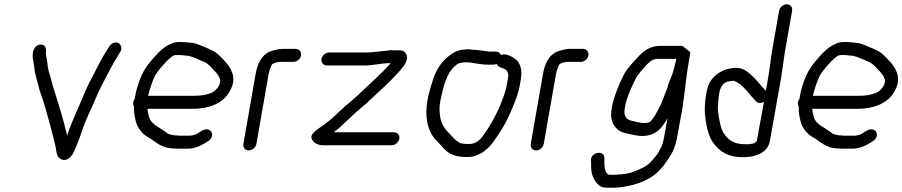

<svg xmlns="http://www.w3.org/2000/svg" viewBox="-20 -724 4230 900"><path d="M134 -477C131 -460 136 -436 139 -421C142 -404 144 -375 150 -360C152 -353 155 -341 159 -326C167 -291 181 -259 191 -224C209 -160 226 -100 241 -34C246 -9 244 15 271 24C298 33 320 6 329 -19C340 -42 344 -54 356 -86C372 -137 392 -182 413 -227C425 -254 445 -302 459 -328C485 -378 509 -425 537 -470L544 -481C555 -500 546 -516 535 -522C518 -531 499 -518 492 -506L485 -495C481 -488 477 -482 474 -477C461 -457 449 -433 437 -411L423 -383C408 -356 393 -327 379 -294C351 -226 322 -168 297 -96C297 -93 296 -91 295 -88C286 -127 275 -165 264 -204C254 -234 244 -272 234 -301C225 -327 217 -366 209 -388C204 -401 203 -428 200 -442L196 -466C195 -471 195 -475 195 -477C198 -497 193 -515 171 -515C150 -515 138 -498 134 -477Z M858 -463C890 -458 914 -442 941 -432C960 -422 975 -403 988 -389C997 -380 1020 -352 1010 -333C1007 -314 983 -292 966 -287C944 -279 921 -275 892 -275H674C683 -311 694 -343 708 -372C724 -397 744 -419 764 -440C775 -450 790 -466 805 -466H822C834 -466 846 -463 858 -463ZM835 -527H816C806 -527 796 -525 785 -520C740 -504 706 -460 676 -424C646 -386 624 -331 613 -271L611 -260C604 -251 601 -237 608 -225C607 -193 613 -168 620 -144C630 -119 647 -97 669 -84C710 -62 733 -28 796 -28C805 -27 811 -27 816 -27H858C900 -27 930 -46 957 -63C982 -79 979 -112 955 -117C936 -121 920 -107 907 -99C898 -93 882 -88 869 -88H827C823 -88 817 -88 810 -89C793 -89 777 -93 766 -98L756 -106C747 -112 732 -122 724 -127L708 -137C704 -140 701 -143 698 -146C679 -161 675 -186 671 -214H882C966 -214 1033 -243 1061 -304C1092 -361 1060 -409 1036 -435C1019 -453 998 -478 973 -488C961 -494 947 -501 933 -506C915 -514 897 -522 873 -524C859 -524 848 -527 835 -527Z M1182 -50 1239 -376C1241 -385 1243 -392 1244 -396C1246 -401 1251 -417 1256 -423C1263 -429 1282 -434 1293 -434H1355C1372 -434 1388 -447 1391 -464C1394 -481 1382 -495 1365 -495H1304C1286 -495 1261 -488 1247 -483C1207 -468 1187 -427 1178 -376L1121 -50C1118 -33 1129 -19 1146 -19C1163 -19 1179 -33 1182 -50Z M1804 -428H1811C1808 -425 1806 -421 1803 -418C1762 -374 1723 -340 1679 -298C1640 -259 1598 -229 1560 -191L1536 -169C1522 -156 1509 -148 1495 -137C1479 -124 1430 -98 1441 -74C1450 -53 1469 -43 1500 -43H1817C1833 -43 1849 -58 1852 -74C1855 -90 1843 -104 1827 -104H1544C1554 -112 1565 -119 1575 -129C1601 -153 1624 -175 1650 -199L1678 -223C1690 -232 1702 -243 1717 -258C1763 -300 1804 -337 1846 -383C1862 -401 1889 -429 1888 -456C1887 -472 1876 -488 1856 -488H1831C1826 -488 1821 -488 1816 -489C1804 -489 1789 -485 1778 -485C1753 -483 1726 -478 1701 -478H1522C1506 -478 1490 -464 1487 -448C1484 -432 1496 -417 1512 -417H1691C1729 -417 1769 -428 1804 -428Z M2263 -421H2293C2298 -421 2303 -422 2308 -425C2313 -408 2336 -406 2351 -398C2357 -390 2363 -382 2363 -368L2356 -328C2349 -288 2335 -259 2323 -226C2307 -190 2287 -152 2267 -121C2243 -88 2227 -49 2177 -49C2159 -49 2153 -50 2141 -52L2132 -56C2109 -69 2095 -91 2077 -108C2056 -129 2042 -161 2041 -199C2037 -229 2048 -270 2056 -303C2063 -334 2075 -363 2088 -386C2100 -402 2121 -430 2144 -430C2150 -431 2156 -432 2162 -432C2195 -432 2230 -421 2263 -421ZM2328 -466C2324 -477 2316 -482 2304 -482H2274C2271 -482 2266 -483 2260 -484C2241 -486 2214 -491 2194 -491C2188 -492 2180 -493 2171 -493L2147 -491C2125 -488 2104 -477 2087 -464C2051 -437 2023 -397 2008 -345C1996 -309 1984 -267 1980 -226C1973 -155 1992 -95 2030 -61L2045 -45C2072 -12 2099 12 2165 12C2196 13 2211 6 2232 -4C2254 -15 2279 -39 2294 -61C2326 -105 2359 -159 2380 -214C2395 -248 2410 -285 2417 -327L2421 -350C2431 -407 2415 -440 2379 -458C2366 -464 2349 -474 2328 -466Z M2529 -50 2586 -376C2588 -385 2590 -392 2591 -396C2593 -401 2598 -417 2603 -423C2610 -429 2629 -434 2640 -434H2702C2719 -434 2735 -447 2738 -464C2741 -481 2729 -495 2712 -495H2651C2633 -495 2608 -488 2594 -483C2554 -468 2534 -427 2525 -376L2468 -50C2465 -33 2476 -19 2493 -19C2510 -19 2526 -33 2529 -50Z M3150 -448 3147 -433C3146 -428 3145 -425 3144 -422L3138 -398C3130 -368 3123 -357 3112 -327C3109 -310 3101 -295 3095 -278C3080 -234 3058 -191 3034 -160C3019 -138 2974 -150 2949 -156C2914 -162 2902 -178 2909 -220C2918 -270 2941 -318 2961 -358C2972 -377 2990 -397 3007 -416C3023 -433 3038 -448 3063 -448ZM3208 -430 3216 -479 3180 -508C3178 -509 3176 -509 3175 -509H3074C3025 -509 2994 -483 2965 -451C2945 -429 2919 -402 2906 -377C2897 -357 2887 -342 2878 -317C2866 -286 2854 -255 2848 -220C2839 -170 2849 -142 2873 -119C2891 -101 2921 -98 2952 -91L2979 -87C3024 -84 3058 -99 3081 -128C3089 -138 3102 -155 3109 -171L3096 -97C3094 -84 3088 -56 3084 -44C3079 -32 3068 -15 3063 -4C3052 12 3038 25 3027 39C3012 53 2994 63 2974 71L2955 79C2938 87 2903 94 2877 94C2872 95 2867 95 2861 95H2842C2838 95 2834 95 2831 94C2814 81 2813 58 2813 32V17C2813 -22 2750 -12 2750 27L2751 41C2749 80 2757 110 2776 133C2792 151 2802 156 2831 156H2850C2857 156 2864 156 2871 155C2877 155 2886 154 2900 152C2960 143 3010 125 3051 93C3083 66 3106 34 3128 -4C3143 -29 3151 -61 3157 -97L3171 -174C3187 -249 3193 -345 3208 -430Z M3509 -51C3504 -50 3498 -49 3492 -48H3473C3422 -48 3397 -66 3377 -93C3356 -119 3350 -171 3345 -209C3344 -227 3348 -268 3352 -290C3357 -318 3374 -343 3401 -343C3405 -344 3410 -345 3415 -345H3422C3443 -336 3461 -321 3475 -304C3480 -300 3483 -296 3486 -292L3498 -278C3502 -273 3507 -267 3514 -260L3523 -250C3532 -239 3545 -238 3561 -247L3528 -65C3524 -58 3516 -51 3509 -51ZM3662 -497 3693 -673C3696 -690 3685 -704 3668 -704C3651 -704 3635 -690 3632 -673L3601 -497C3593 -452 3589 -406 3581 -362L3570 -298C3563 -305 3553 -316 3549 -321L3537 -335C3528 -346 3519 -356 3508 -366C3488 -385 3464 -409 3421 -406C3370 -401 3332 -378 3308 -340C3290 -308 3282 -240 3284 -195C3288 -144 3299 -84 3326 -51C3354 -14 3392 13 3463 13C3521 13 3579 -7 3589 -64L3642 -362C3649 -404 3654 -452 3662 -497Z M3974 -463C4006 -458 4030 -442 4057 -432C4076 -422 4091 -403 4104 -389C4113 -380 4136 -352 4126 -333C4123 -314 4099 -292 4082 -287C4060 -279 4037 -275 4008 -275H3790C3799 -311 3810 -343 3824 -372C3840 -397 3860 -419 3880 -440C3891 -450 3906 -466 3921 -466H3938C3950 -466 3962 -463 3974 -463ZM3951 -527H3932C3922 -527 3912 -525 3901 -520C3856 -504 3822 -460 3792 -424C3762 -386 3740 -331 3729 -271L3727 -260C3720 -251 3717 -237 3724 -225C3723 -193 3729 -168 3736 -144C3746 -119 3763 -97 3785 -84C3826 -62 3849 -28 3912 -28C3921 -27 3927 -27 3932 -27H3974C4016 -27 4046 -46 4073 -63C4098 -79 4095 -112 4071 -117C4052 -121 4036 -107 4023 -99C4014 -93 3998 -88 3985 -88H3943C3939 -88 3933 -88 3926 -89C3909 -89 3893 -93 3882 -98L3872 -106C3863 -112 3848 -122 3840 -127L3824 -137C3820 -140 3817 -143 3814 -146C3795 -161 3791 -186 3787 -214H3998C4082 -214 4149 -243 4177 -304C4208 -361 4176 -409 4152 -435C4135 -453 4114 -478 4089 -488C4077 -494 4063 -501 4049 -506C4031 -514 4013 -522 3989 -524C3975 -524 3964 -527 3951 -527Z"/></svg>

Font: Blanket
Style: Obl
Weight: 400
Foundry: Cannot Into Space Fonts
Version: Version 0.9